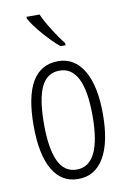

<svg xmlns="http://www.w3.org/2000/svg" viewBox="-87 -819 590 883"><g transform="rotate(-10 207.5 -378.0)"><path d="M369.1 -266.1Q369.1 -132.3 326.9 -61.3Q284.7 9.8 206.1 9.8Q128.4 9.8 87.2 -61.3Q45.9 -132.3 45.9 -266.1Q45.9 -540 208 -540Q284.2 -540 326.7 -468.3Q369.1 -396.5 369.1 -266.1ZM94.2 -266.1Q94.2 -151.4 121.6 -92.8Q148.9 -34.2 207 -34.2Q320.8 -34.2 320.8 -266.1Q320.8 -496.1 207 -496.1Q147.5 -496.1 120.8 -438.5Q94.2 -380.9 94.2 -266.1ZM231.4 -606Q199.7 -631.8 158.9 -678.2Q118.2 -724.6 100.6 -757.8V-766.1H161.6Q174.8 -735.4 201.9 -691.9Q229 -648.4 254.9 -616.2V-606Z"/></g></svg>

Font: TypoPRO Open Sans Condensed
Style: Regular
Weight: 300
Width: 3
Foundry: Ascender Corporation
Version: Version 1.10